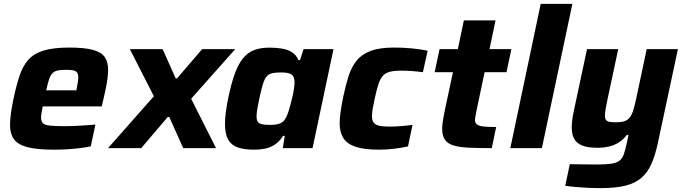

<svg xmlns="http://www.w3.org/2000/svg" viewBox="-20 -763 3527 989"><path d="M259.7 8Q172.2 8 122.2 -4.7Q72.2 -17.4 52 -45.7Q31.7 -73.9 31.7 -117.9Q31.7 -145.3 36.3 -179.4Q41 -213.4 49.5 -254Q64.1 -323.3 80.8 -373.3Q97.5 -423.3 126.1 -455.4Q154.8 -487.4 204.9 -502.7Q255.1 -518 336.5 -518Q415.2 -518 458.8 -506.1Q502.3 -494.2 519.6 -469Q536.9 -443.9 536.9 -403.5Q536.9 -384.5 533.8 -359.7Q530.6 -335 525.2 -308.4Q519.8 -281.8 513.2 -254L504.2 -215H200.2Q197.5 -199.5 194.5 -183.8Q191.5 -168.1 191.5 -158.2Q191.5 -138.2 200.8 -128.6Q210.1 -119 236.7 -116Q263.4 -113.1 314.4 -113.1Q334.2 -113.1 360.8 -114.1Q387.5 -115.1 416.4 -117.2Q445.3 -119.3 471.5 -121.3L447.6 -9.2Q425.9 -4.3 394.3 -0.4Q362.8 3.6 327.6 5.8Q292.5 8 259.7 8ZM218.2 -297.7H373.2L375.7 -310.3Q379.2 -328.5 381.2 -341.2Q383.2 -354 383.2 -363.7Q383.2 -381.1 376.9 -389.5Q370.6 -398 356.6 -400.7Q342.7 -403.4 320.1 -403.4Q292.7 -403.4 276.1 -399.7Q259.5 -396 249.4 -385.1Q239.4 -374.2 232.3 -353.2Q225.3 -332.3 218.2 -297.7Z M536.5 0 772.6 -267.3 648.8 -510H817.7L885 -359.1H891.8L1021.3 -510H1191.8L964.7 -254.3L1092.7 0H923.7L851.9 -160.3H844L707.4 0Z M1289.7 8Q1237.9 8 1204.5 -3.6Q1171.2 -15.3 1155 -44.3Q1138.9 -73.4 1138.9 -124.9Q1138.9 -150.2 1143 -183.5Q1147 -216.8 1155.5 -257.5Q1171.5 -334.4 1190 -384.8Q1208.5 -435.1 1233.1 -464.3Q1257.7 -493.6 1290.5 -505.6Q1323.4 -517.6 1367.6 -517.6Q1403 -517.6 1432.5 -512.7Q1462 -507.9 1483.9 -494.2Q1505.9 -480.5 1517.2 -453.3H1525.5L1543.7 -510H1697.9L1589.9 0H1436.7L1446.9 -63.2H1438.1Q1419 -32.8 1394.6 -17.4Q1370.2 -2 1343.4 3Q1316.7 8 1289.7 8ZM1372.2 -119.6Q1395.8 -119.6 1411.5 -123.7Q1427.1 -127.7 1437.6 -136.6Q1448 -145.5 1454.8 -160.5Q1460.1 -170.8 1465.8 -188.2Q1471.5 -205.7 1476.9 -226.5Q1482.3 -247.2 1487.2 -268.4Q1492 -289.5 1494.6 -308.2Q1497.2 -326.8 1497.2 -338.9Q1497.2 -368.1 1482.2 -378.9Q1467.2 -389.8 1427.9 -389.8Q1399.9 -389.8 1382.4 -386.1Q1364.9 -382.4 1353.5 -369.2Q1342.2 -355.9 1334.1 -328.8Q1325.9 -301.8 1315.7 -255Q1308.7 -222.7 1305.1 -200.6Q1301.5 -178.4 1301.5 -163.4Q1301.5 -144.2 1308.4 -134.9Q1315.3 -125.6 1331.3 -122.6Q1347.2 -119.6 1372.2 -119.6Z M1933.2 8Q1853.8 8 1809.4 -7.7Q1765 -23.4 1747.2 -54Q1729.5 -84.6 1729.5 -127.8Q1729.5 -149.6 1734.2 -185.5Q1739 -221.4 1747.7 -263.1Q1760.3 -323.3 1775.4 -370.7Q1790.5 -418.1 1817 -450.8Q1843.5 -483.5 1889.5 -500.8Q1935.5 -518 2009.8 -518Q2056.4 -518 2101.1 -513.8Q2145.8 -509.6 2182.7 -501.7L2158.4 -390.9Q2138.6 -394 2107.1 -396.6Q2075.6 -399.1 2047.5 -399.1Q2011.4 -399.1 1988.7 -393.4Q1966 -387.7 1952.2 -372.6Q1938.5 -357.4 1929.2 -328.9Q1919.9 -300.5 1910.2 -255Q1903.7 -225 1899.8 -203.1Q1896 -181.2 1896 -165.4Q1896 -143.1 1904.8 -131.4Q1913.6 -119.7 1933.6 -115.3Q1953.5 -110.9 1986.6 -110.9Q2011.8 -110.9 2045 -113.4Q2078.2 -116 2104.9 -119.6L2081.6 -8.7Q2047.8 -1.4 2009 3.3Q1970.1 8 1933.2 8Z M2513 0Q2442.8 0 2394 -2.3Q2345.2 -4.6 2315.1 -14.1Q2285 -23.6 2271.3 -43.8Q2257.7 -64 2257.7 -99.3Q2257.7 -112 2259.4 -126.6Q2261.1 -141.2 2264.2 -158.3Q2267.4 -175.3 2271.3 -195.2L2313.2 -391.1H2219L2244.2 -510H2338.4L2369.4 -658H2532.5L2501.5 -510H2614.2L2589 -391.1H2476.2L2434.5 -193.3Q2433.5 -187.9 2431.6 -177.8Q2429.8 -167.8 2428.1 -158.2Q2426.5 -148.5 2426.5 -144.4Q2426.5 -130.5 2436.4 -122.4Q2446.3 -114.3 2469.9 -111.5Q2493.4 -108.7 2535.8 -108.7Z M2608.7 0 2765.2 -743H2928.3L2771.3 0Z M3075.5 206Q3040.4 206 3005.9 204.3Q2971.3 202.6 2941.7 199.9Q2912.2 197.3 2891.6 193.8L2915.1 82.6Q2945.5 83.2 2969.8 83.5Q2994.1 83.7 3014.7 84Q3035.2 84.3 3053.3 84.3Q3100.5 84.3 3128.3 80.3Q3156 76.2 3170.8 64.9Q3185.7 53.6 3193.4 31.4Q3201.2 9.1 3208.9 -27.2Q3211.3 -37.4 3213.3 -47.6Q3215.2 -57.7 3217.1 -67.9H3208.8Q3190.6 -43.7 3167.4 -29.2Q3144.2 -14.6 3116.8 -8.2Q3089.4 -1.8 3056.8 -1.8Q3007.2 -1.8 2978.2 -13.7Q2949.1 -25.6 2937 -49.1Q2925 -72.5 2925 -106.9Q2925 -126.9 2928.3 -150Q2931.5 -173.1 2937.5 -199.6L3003.7 -510H3164.5L3108.8 -249.1Q3102.6 -220.1 3099.4 -200.7Q3096.1 -181.2 3096.1 -168.2Q3096.1 -152.4 3101.9 -144.8Q3107.7 -137.1 3120.8 -135.2Q3133.9 -133.2 3154.6 -133.2Q3180.1 -133.2 3196.6 -138.7Q3213.1 -144.2 3223.7 -157.6Q3234.4 -171.1 3241.7 -194.3Q3249.1 -217.5 3256.6 -253L3311.2 -510H3472L3368.2 -24.3Q3354.9 37.5 3335.4 81.5Q3315.9 125.5 3283.9 153.1Q3252 180.8 3201.4 193.4Q3150.8 206 3075.5 206Z"/></svg>

Font: Saira Thin
Style: Italic
Weight: 100
Italic angle: -12°
Designer: Hector Gatti with collaboration of the Omnibus-Type team
Foundry: Omnibus-Type
Version: Version 1.101